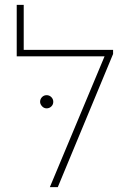

<svg xmlns="http://www.w3.org/2000/svg" viewBox="-20 -770 534 790"><path d="M48.8 -538.1V-750H77.6V-564.9H429.2V-538.1ZM445.3 -547.9 217.8 0H185.1L421.4 -564.9H445.3ZM171.9 -324.2Q160.6 -324.2 152.8 -333Q145 -341.8 145 -351.1Q145 -362.3 152.8 -370.4Q160.6 -378.4 171.9 -378.4Q183.1 -378.4 191.2 -370.4Q199.2 -362.3 199.2 -351.1Q199.2 -339.8 191.2 -332Q183.1 -324.2 171.9 -324.2Z"/></svg>

Font: Heebo Thin
Style: Regular
Weight: 250
Designer: Oded Ezer
Foundry: Ezer Type House
Version: Version 3.100